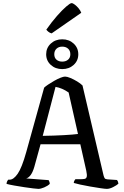

<svg xmlns="http://www.w3.org/2000/svg" viewBox="-20 -1211 796 1231"><path d="M226 0Q219 0 193.5 -3Q168 -6 135 -11Q102 -16 71 -21.5Q40 -27 22 -32Q22 -40 25.5 -47.5Q29 -55 33 -59H42Q67 -59 93.5 -97Q120 -135 148 -235L263 -649Q271 -657 289 -669Q307 -681 328 -693Q349 -705 368 -712.5Q387 -720 397 -720Q410 -720 431.5 -711Q453 -702 474.5 -689Q496 -676 509 -663L644 -86Q647 -75 651 -68.5Q655 -62 670 -61L730 -57Q732 -53 734.5 -50Q737 -47 739 -33Q728 -23 705.5 -11.5Q683 0 665 0Q654 0 624 -4.5Q594 -9 559 -15Q524 -21 494.5 -27.5Q465 -34 453 -38Q453 -46 457.5 -53.5Q462 -61 464 -62H495Q511 -62 522 -64Q533 -66 536 -77.5Q539 -89 533 -117L495 -286H240L200 -141Q181 -76 148 -67L292 -56Q293 -53 296 -47Q299 -41 299 -32Q286 -19 263.5 -9.5Q241 0 226 0ZM254 -340Q327 -341 389 -344.5Q451 -348 480 -352L420 -618Q378 -647 336 -654ZM379 -768Q335 -768 305.5 -795Q276 -822 276 -863Q276 -904 305.5 -931.5Q335 -959 379 -959Q423 -959 452.5 -931.5Q482 -904 482 -863Q482 -822 452.5 -795Q423 -768 379 -768ZM379 -816Q402 -816 416.5 -828.5Q431 -841 431 -863Q431 -886 416.5 -899Q402 -912 379 -912Q356 -912 342 -898.5Q328 -885 328 -863Q328 -841 342 -828.5Q356 -816 379 -816ZM311 -997Q299 -1000 290 -1007.5Q281 -1015 277 -1021Q312 -1071 345.5 -1109Q379 -1147 404.5 -1169Q430 -1191 439 -1191Q447 -1191 460 -1181Q473 -1171 484.5 -1157Q496 -1143 501 -1129Z"/></svg>

Font: Texturina
Style: Regular
Weight: 400
Designer: Guillermo Torres Carreño
Foundry: Omnibus-Type
Version: Version 1.002; ttfautohint (v1.8.3)